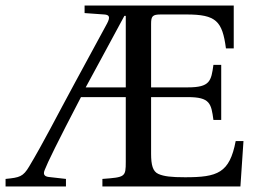

<svg xmlns="http://www.w3.org/2000/svg" viewBox="-79 -670 922 690"><path d="M-59 0H158V-27L96 -34C80 -36 75 -44 82 -60C91 -84 127 -158 212 -321H373V-89C373 -34 371 -33 289 -27V0H785L796 -163H768C746 -48 703 -33 586 -33C537 -33 510 -36 490 -45C470 -54 464 -77 464 -118V-321H596C676 -321 680 -298 688 -239H716V-437H688C680 -379 676 -356 596 -356H464V-584C464 -612 469 -618 499 -618H591C698 -618 720 -594 733 -496H761V-650H225V-623L295 -618C314 -617 318 -609 306 -586L191 -374C121 -245 78 -159 26 -72C4 -35 -8 -32 -59 -27ZM229 -356C250 -394 310 -506 368 -613H373V-356Z"/></svg>

Font: erewhon
Style: Regular
Weight: 400
Version: Version 1.0.0